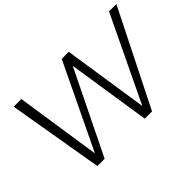

<svg xmlns="http://www.w3.org/2000/svg" viewBox="-115 -1014 1329 1329"><g transform="rotate(-45 549.5 -350.0)"><path d="M1027 -700H1099L748 0H677L583 -611L284 0H213L94 -700H169L263 -74L563 -699L632 -700L727 -74Z"/></g></svg>

Font: Gontserrat Light
Style: Italic
Weight: 300
Italic angle: -11.3°
Designer: Julieta Ulanovsky
Foundry: Julieta Ulanovsky
Version: Version 6.001